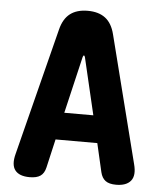

<svg xmlns="http://www.w3.org/2000/svg" viewBox="-53 -786 706 843"><g transform="rotate(5 300.0 -365.0)"><path d="M236 -285H364L305 -536Q303 -543 300 -543Q297 -543 295 -536ZM421 -39 392 -165H208L179 -39Q173 -13 156.5 -1.5Q140 10 109 10Q63 10 44.5 -14Q26 -38 39 -87L181 -647Q193 -695 222.5 -717.5Q252 -740 300 -740Q348 -740 377.5 -717.5Q407 -695 419 -647L561 -87Q574 -38 554.5 -14Q535 10 490 10Q459 10 443 -2Q427 -14 421 -39Z"/></g></svg>

Font: Maple Mono ExtraBold
Style: Regular
Weight: 800
Monospace: yes
Designer: subframe7536
Version: Version 7.000